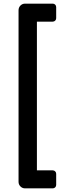

<svg xmlns="http://www.w3.org/2000/svg" viewBox="-20 -843 371 1056"><path d="M118 193Q103 193 92.5 182.5Q82 172 82 157V-786Q82 -802 92.5 -812.5Q103 -823 118 -823H270Q278 -823 283.5 -817.5Q289 -812 289 -804V-743Q289 -735 283.5 -729.5Q278 -724 270 -724H183V94H270Q278 94 283.5 99.5Q289 105 289 113V174Q289 182 283.5 187.5Q278 193 270 193Z"/></svg>

Font: Miriam Libre SemiBold
Style: Regular
Weight: 600
Version: Version 2.000